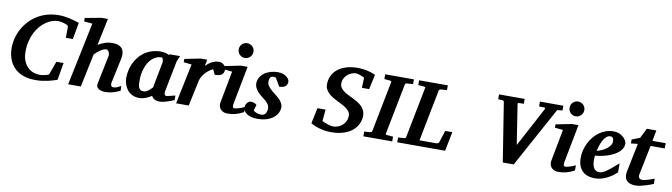

<svg xmlns="http://www.w3.org/2000/svg" viewBox="-37 -1355 6955 1986"><g transform="rotate(10 3441.0 -362.0)"><path d="M655.8 -469.2H582L583 -581.1Q584 -586.9 579.8 -594.2Q575.7 -601.6 567.9 -604Q564 -606 553.2 -609.9Q542.5 -613.8 529.1 -617.2Q515.6 -620.6 501.5 -623.3Q487.3 -626 476.1 -626Q444.3 -626 411.1 -614.7Q377.9 -603.5 346.9 -581.8Q315.9 -560.1 288.3 -528.3Q260.7 -496.6 240.2 -455.6Q219.7 -414.6 207.8 -364.7Q195.8 -314.9 195.8 -256.8Q195.8 -199.7 212.4 -159.7Q229 -119.6 255.6 -94Q282.2 -68.4 314.9 -56.6Q347.7 -44.9 379.9 -44.9Q390.6 -44.9 403.3 -46.4Q416 -47.9 427.7 -50.3Q439.5 -52.7 449 -55.2Q458.5 -57.6 462.9 -60.1Q470.7 -61 474.6 -65.9Q478.5 -70.8 481 -76.2L528.8 -208H604L573.2 -26.9Q554.2 -20 529.5 -12.5Q504.9 -4.9 476.1 1.5Q447.3 7.8 414.8 12Q382.3 16.1 347.2 16.1Q291 16.1 246.8 4.6Q202.6 -6.8 169.4 -27.1Q136.2 -47.4 113 -74.7Q89.8 -102.1 75.4 -133.8Q61 -165.5 54.4 -199.7Q47.9 -233.9 47.9 -268.1Q47.9 -319.3 60.8 -370.6Q73.7 -421.9 98.6 -468.3Q123.5 -514.6 160.2 -554.7Q196.8 -594.7 243.7 -624.3Q290.5 -653.8 347.7 -670.4Q404.8 -687 471.2 -687Q500 -687 526.1 -683.8Q552.2 -680.7 578.1 -675.3Q604 -669.9 630.6 -662.1Q657.2 -654.3 687 -645Z M1234.9 -27.8Q1197.3 -9.8 1158.9 1.2Q1120.6 12.2 1081.1 12.2Q1063.5 12.2 1045.2 8.5Q1026.9 4.9 1012.7 -3.4Q998.5 -11.7 991.2 -25.1Q983.9 -38.6 987.8 -58.1L1047.9 -349.1Q1051.8 -367.2 1049.6 -381.1Q1047.4 -395 1042 -404.5Q1036.6 -414.1 1028.8 -418.9Q1021 -423.8 1013.7 -423.8Q1002.4 -423.8 988.3 -418.2Q974.1 -412.6 958.5 -402.6Q942.9 -392.6 926.5 -379.2Q910.2 -365.7 895 -350.1L821.8 0H689L826.7 -661.1L738.8 -668.9V-705.1L907.7 -736.8H977.1L917 -454.1Q947.3 -472.7 985.8 -486.3Q1024.4 -500 1068.8 -500Q1106.4 -500 1131.3 -489.7Q1156.2 -479.5 1170.2 -460.9Q1184.1 -442.4 1187.3 -416.3Q1190.4 -390.1 1184.1 -358.9L1127.9 -94.2Q1125.5 -81.5 1127.2 -73.2Q1128.9 -64.9 1132.8 -59.6Q1136.7 -54.2 1141.6 -52Q1146.5 -49.8 1150.9 -49.8Q1172.9 -49.8 1192.1 -57.6Q1211.4 -65.4 1233.9 -78.1Z M1611.8 -394Q1612.3 -396 1611.6 -403.8Q1610.8 -411.6 1608.6 -420.2Q1606.4 -428.7 1603.3 -435.3Q1600.1 -441.9 1595.7 -441.9Q1563.5 -441.9 1537.4 -430.2Q1511.2 -418.5 1490.5 -398.4Q1469.7 -378.4 1454.6 -352.1Q1439.5 -325.7 1429.4 -296.1Q1419.4 -266.6 1414.6 -235.8Q1409.7 -205.1 1409.7 -176.8Q1409.7 -156.7 1410.4 -136.7Q1411.1 -116.7 1416.3 -100.1Q1421.4 -83.5 1433.3 -73.2Q1445.3 -63 1467.8 -63Q1483.9 -63 1498.3 -70.3Q1512.7 -77.6 1524.7 -87.2Q1536.6 -96.7 1545.7 -106.4Q1554.7 -116.2 1560.1 -121.1Q1563.5 -141.1 1565.7 -152.1Q1567.9 -163.1 1569.6 -173.1Q1571.3 -183.1 1573.7 -195.8Q1576.2 -208.5 1580.8 -232.2Q1585.4 -255.9 1592.8 -294.2Q1600.1 -332.5 1611.8 -394ZM1801.8 -29.8Q1784.7 -22.9 1765.9 -15.6Q1747.1 -8.3 1727.5 -2.2Q1708 3.9 1688.5 8.1Q1668.9 12.2 1649.9 12.2Q1618.2 12.2 1596.9 0.5Q1575.7 -11.2 1565.9 -33.2Q1552.7 -24.4 1537.6 -16.1Q1522.5 -7.8 1505.9 -1.7Q1489.3 4.4 1471.7 8.3Q1454.1 12.2 1436 12.2Q1405.3 12.2 1380.9 3.9Q1356.4 -4.4 1337.9 -18.6Q1319.3 -32.7 1306.4 -51.3Q1293.5 -69.8 1285.2 -90.1Q1276.9 -110.4 1272.9 -131.3Q1269 -152.3 1269 -170.9Q1269 -208 1277.1 -246.8Q1285.2 -285.6 1302 -322.3Q1318.8 -358.9 1344.2 -391.4Q1369.6 -423.8 1404.3 -448Q1439 -472.2 1483.2 -486.1Q1527.3 -500 1581.1 -500Q1603 -500 1624.8 -494.1Q1646.5 -488.3 1663.6 -479L1670.9 -487.8H1777.8Q1775.4 -480.5 1771.5 -471.2Q1767.6 -461.9 1763.7 -453.1Q1759.8 -444.3 1756.6 -437.3Q1753.4 -430.2 1752.9 -426.8L1688 -97.2Q1688 -85.9 1688.7 -78.1Q1689.5 -70.3 1692.4 -65.7Q1695.3 -61 1700.7 -59.1Q1706.1 -57.1 1714.8 -57.1Q1716.8 -57.1 1729.2 -60.1Q1741.7 -63 1756.6 -66.9Q1771.5 -70.8 1784.7 -74Q1797.9 -77.1 1801.8 -78.1Z M2260.7 -429.2Q2260.7 -394.5 2238.8 -377.2Q2216.8 -359.9 2165.5 -359.9L2138.7 -414.1Q2115.2 -402.3 2094 -386Q2072.8 -369.6 2056.2 -350.1Q2039.6 -330.6 2027.8 -308.6Q2016.1 -286.6 2011.7 -264.2L1955.6 0H1822.8L1910.6 -422.9L1826.7 -432.1V-466.8L1992.7 -500H2061.5L2048.8 -433.1Q2062 -446.8 2077.9 -459Q2093.8 -471.2 2111.3 -480.5Q2128.9 -489.7 2147.5 -494.9Q2166 -500 2184.6 -500Q2204.1 -500 2218.5 -492.9Q2232.9 -485.8 2242.2 -475.3Q2251.5 -464.8 2256.1 -452.4Q2260.7 -439.9 2260.7 -429.2Z M2531.7 -32.2Q2486.8 -7.8 2446.3 2.2Q2405.8 12.2 2362.8 12.2Q2335.4 12.2 2316.7 2.9Q2297.9 -6.3 2287.1 -21Q2276.4 -35.6 2272.9 -54Q2269.5 -72.3 2273.4 -90.8L2336.4 -422.9L2250.5 -432.1V-466.8L2415.5 -500H2485.8L2408.7 -99.1Q2406.7 -90.3 2406.2 -82Q2405.8 -73.7 2407.5 -67.4Q2409.2 -61 2414.1 -57.1Q2418.9 -53.2 2427.7 -53.2Q2431.6 -53.2 2443.1 -55.7Q2454.6 -58.1 2469.7 -62.5Q2484.9 -66.9 2501.2 -73.2Q2517.6 -79.6 2531.7 -86.9ZM2518.6 -663.1Q2518.6 -647 2512.5 -632.8Q2506.3 -618.7 2495.6 -607.9Q2484.9 -597.2 2470.7 -591.1Q2456.5 -585 2440.4 -585Q2424.3 -585 2410.4 -591.1Q2396.5 -597.2 2386 -607.9Q2375.5 -618.7 2369.6 -632.8Q2363.8 -647 2363.8 -663.1Q2363.8 -679.2 2369.6 -693.4Q2375.5 -707.5 2386 -717.8Q2396.5 -728 2410.4 -734.1Q2424.3 -740.2 2440.4 -740.2Q2456.5 -740.2 2470.7 -734.1Q2484.9 -728 2495.6 -717.8Q2506.3 -707.5 2512.5 -693.4Q2518.6 -679.2 2518.6 -663.1Z M2927.7 -422.9Q2927.7 -389.2 2908.7 -373Q2889.6 -356.9 2843.8 -354L2792.5 -440.9Q2789.1 -441.9 2785.2 -442.9Q2781.7 -443.8 2776.9 -444.3Q2772 -444.8 2766.6 -444.8Q2751.5 -444.8 2743.2 -438.7Q2734.9 -432.6 2730.7 -423.3Q2726.6 -414.1 2725.6 -403.1Q2724.6 -392.1 2724.6 -382.8Q2724.6 -367.2 2732.4 -352.5Q2740.2 -337.9 2752.9 -324Q2765.6 -310.1 2781.5 -296.6Q2797.4 -283.2 2813.5 -271Q2830.6 -257.8 2846.4 -243.9Q2862.3 -230 2874.8 -214.6Q2887.2 -199.2 2894.5 -182.6Q2901.9 -166 2901.9 -147.9Q2901.9 -119.1 2888.2 -90.3Q2874.5 -61.5 2846.7 -38.8Q2818.8 -16.1 2776.9 -2Q2734.9 12.2 2678.7 12.2Q2639.2 12.2 2610.6 4.2Q2582 -3.9 2563.5 -17.3Q2544.9 -30.8 2535.9 -47.9Q2526.9 -64.9 2526.9 -83Q2526.9 -96.2 2531.7 -108.4Q2536.6 -120.6 2544.7 -130.1Q2552.7 -139.6 2562.5 -145.3Q2572.3 -150.9 2582.5 -150.9Q2604.5 -150.9 2619.6 -144.3Q2634.8 -137.7 2644.5 -127L2626.5 -67.9Q2631.8 -60.5 2641.6 -54.7Q2651.4 -48.8 2662.8 -44.9Q2674.3 -41 2686.3 -39.1Q2698.2 -37.1 2708.5 -37.1Q2738.8 -37.1 2753.7 -57.9Q2768.6 -78.6 2768.6 -113.8Q2768.6 -128.9 2762.7 -142.3Q2756.8 -155.8 2746.1 -168.5Q2735.4 -181.2 2720.2 -193.6Q2705.1 -206.1 2686.5 -220.2Q2670.9 -231.9 2656 -246.1Q2641.1 -260.3 2629.4 -276.1Q2617.7 -292 2610.6 -309.6Q2603.5 -327.1 2603.5 -346.2Q2603.5 -381.3 2620.1 -409.7Q2636.7 -438 2664.6 -458.3Q2692.4 -478.5 2729 -489.3Q2765.6 -500 2805.7 -500Q2836.9 -500 2859.9 -491.5Q2882.8 -482.9 2897.9 -470.9Q2913.1 -459 2920.4 -445.6Q2927.7 -432.1 2927.7 -422.9Z M3763.7 -491.2H3687.5L3691.9 -595.2Q3691.9 -597.7 3682.6 -603Q3673.3 -608.4 3659.2 -614Q3645 -619.6 3628.7 -623.8Q3612.3 -627.9 3598.6 -627.9Q3579.1 -627.9 3556.6 -619.1Q3534.2 -610.4 3514.9 -593.8Q3495.6 -577.1 3482.7 -553.2Q3469.7 -529.3 3469.7 -499Q3469.7 -472.7 3484.1 -452.9Q3498.5 -433.1 3519.8 -418.2Q3541 -403.3 3565.2 -391.8Q3589.4 -380.4 3608.9 -371.1Q3635.7 -357.4 3661.4 -342.3Q3687 -327.1 3706.8 -308.1Q3726.6 -289.1 3738.5 -264.4Q3750.5 -239.7 3750.5 -207Q3750.5 -184.1 3744.1 -158.9Q3737.8 -133.8 3723.6 -108.9Q3709.5 -84 3686.5 -61.3Q3663.6 -38.6 3630.1 -21.5Q3596.7 -4.4 3552 5.9Q3507.3 16.1 3449.7 16.1Q3408.7 16.1 3372.8 9Q3336.9 2 3308.8 -7.6Q3280.8 -17.1 3262.2 -26.4Q3243.7 -35.6 3236.8 -40L3271.5 -204.1H3356.9L3345.7 -85Q3345.2 -82 3358.9 -75.4Q3372.6 -68.8 3391.6 -62.3Q3410.6 -55.7 3430.9 -50.8Q3451.2 -45.9 3463.9 -45.9Q3486.3 -45.9 3511.2 -54.4Q3536.1 -63 3556.9 -80.3Q3577.6 -97.7 3591.1 -123.8Q3604.5 -149.9 3604.5 -185.1Q3604.5 -209.5 3589.6 -228.5Q3574.7 -247.6 3553.5 -262.5Q3532.2 -277.3 3508.1 -289.1Q3483.9 -300.8 3465.8 -310.1Q3439 -323.7 3413.8 -338.6Q3388.7 -353.5 3369.1 -371.8Q3349.6 -390.1 3337.6 -413.1Q3325.7 -436 3325.7 -465.8Q3325.7 -514.2 3345 -554.7Q3364.3 -595.2 3400.6 -624.5Q3437 -653.8 3489 -670.4Q3541 -687 3606.9 -687Q3640.6 -687 3668.9 -683.3Q3697.3 -679.7 3720.9 -673.8Q3744.6 -668 3763.7 -660.9Q3782.7 -653.8 3797.9 -647Z M4133.8 -616.2Q4126 -615.2 4123 -611.1Q4120.1 -606.9 4118.7 -600.1L4014.6 -69.8Q4013.2 -61.5 4016.6 -58.8Q4020 -56.2 4029.8 -55.2Q4039.1 -54.7 4049.3 -53.7Q4058.1 -52.7 4069.3 -51.8Q4080.6 -50.8 4092.8 -49.8V0H3789.6V-49.8Q3800.8 -50.8 3811.3 -51.3Q3821.8 -51.8 3830.1 -52.7Q3839.8 -53.7 3848.6 -54.2Q3859.9 -55.2 3865 -57.9Q3870.1 -60.5 3871.6 -70.8L3975.6 -601.1Q3978 -609.9 3972.7 -612.5Q3967.3 -615.2 3957.5 -616.2Q3948.7 -616.7 3939.5 -617.7Q3931.2 -618.7 3920.9 -619.4Q3910.6 -620.1 3900.9 -621.1V-670.9H4202.6V-621.1Z M4648.4 0H4145.5V-49.8Q4155.8 -50.8 4165.8 -51.8Q4175.8 -52.7 4184.1 -53.2L4202.6 -54.2Q4216.8 -55.7 4221.4 -58.3Q4226.1 -61 4227.5 -70.8L4331.5 -601.1Q4334 -609.4 4328.9 -612.3Q4323.7 -615.2 4315.4 -616.2Q4306.6 -616.7 4296.9 -617.7Q4288.6 -618.7 4278.1 -619.4Q4267.6 -620.1 4256.8 -621.1V-670.9H4558.6V-621.1Q4545.9 -620.1 4534.4 -619.4Q4522.9 -618.7 4513.7 -617.7Q4502.9 -616.7 4493.7 -616.2Q4486.8 -615.2 4481.9 -612.1Q4477.1 -608.9 4474.6 -600.1L4368.7 -60.1H4544.4Q4552.2 -60.1 4561.3 -64Q4570.3 -67.9 4572.8 -74.2L4613.8 -202.1H4688.5Z M5716.8 -615.2 5371.6 16.1H5256.8L5158.7 -603Q5157.2 -612.8 5150.6 -615.5Q5144 -618.2 5135.7 -618.2Q5129.4 -618.2 5122.6 -618.7Q5116.7 -619.1 5109.9 -619.4Q5103 -619.6 5096.7 -620.1V-670.9H5365.7V-620.1Q5357.4 -619.6 5349.9 -619.4Q5342.3 -619.1 5335.4 -619.1H5320.8Q5312.5 -619.1 5306.9 -616.2Q5301.3 -613.3 5302.7 -604L5367.7 -187L5589.8 -604Q5591.8 -608.9 5591.1 -611.8Q5590.3 -614.7 5587.9 -616.2Q5585.4 -617.7 5582 -618.2Q5578.6 -618.7 5575.7 -619.1H5559.6Q5552.2 -619.1 5543.2 -619.4Q5534.2 -619.6 5525.9 -620.1V-670.9H5771.5V-621.1Z M6006.8 -32.2Q5961.9 -7.8 5921.4 2.2Q5880.9 12.2 5837.9 12.2Q5810.5 12.2 5791.7 2.9Q5772.9 -6.3 5762.2 -21Q5751.5 -35.6 5748 -54Q5744.6 -72.3 5748.5 -90.8L5811.5 -422.9L5725.6 -432.1V-466.8L5890.6 -500H5960.9L5883.8 -99.1Q5881.8 -90.3 5881.3 -82Q5880.9 -73.7 5882.6 -67.4Q5884.3 -61 5889.2 -57.1Q5894 -53.2 5902.8 -53.2Q5906.7 -53.2 5918.2 -55.7Q5929.7 -58.1 5944.8 -62.5Q5960 -66.9 5976.3 -73.2Q5992.7 -79.6 6006.8 -86.9ZM5993.7 -663.1Q5993.7 -647 5987.5 -632.8Q5981.4 -618.7 5970.7 -607.9Q5960 -597.2 5945.8 -591.1Q5931.6 -585 5915.5 -585Q5899.4 -585 5885.5 -591.1Q5871.6 -597.2 5861.1 -607.9Q5850.6 -618.7 5844.7 -632.8Q5838.9 -647 5838.9 -663.1Q5838.9 -679.2 5844.7 -693.4Q5850.6 -707.5 5861.1 -717.8Q5871.6 -728 5885.5 -734.1Q5899.4 -740.2 5915.5 -740.2Q5931.6 -740.2 5945.8 -734.1Q5960 -728 5970.7 -717.8Q5981.4 -707.5 5987.5 -693.4Q5993.7 -679.2 5993.7 -663.1Z M6341.8 -396Q6341.8 -404.8 6340.6 -413.3Q6339.4 -421.9 6335.7 -428.7Q6332 -435.5 6325 -439.7Q6317.9 -443.8 6306.6 -443.8Q6283.2 -443.8 6264.9 -427.2Q6246.6 -410.6 6232.4 -385Q6218.3 -359.4 6208 -328.9Q6197.8 -298.3 6190.9 -271Q6216.8 -276.9 6243.7 -288.6Q6270.5 -300.3 6292.2 -316.7Q6314 -333 6327.9 -353Q6341.8 -373 6341.8 -396ZM6471.7 -395Q6471.7 -368.7 6459.7 -346.2Q6447.8 -323.7 6426.8 -305.2Q6405.8 -286.6 6377.7 -271.7Q6349.6 -256.8 6317.6 -246.1Q6285.6 -235.4 6251.2 -228.5Q6216.8 -221.7 6183.6 -219.2Q6182.6 -210 6181.6 -198.2Q6180.7 -186.5 6180.7 -178.2Q6180.7 -152.3 6184.6 -130.4Q6188.5 -108.4 6197.3 -92.3Q6206.1 -76.2 6220.5 -67.1Q6234.9 -58.1 6255.9 -58.1Q6272 -58.1 6288.6 -64.5Q6305.2 -70.8 6327.1 -85.7Q6349.1 -100.6 6378.4 -125Q6407.7 -149.4 6448.7 -185.1V-89.8Q6434.1 -75.7 6410.6 -57.9Q6387.2 -40 6357.4 -24.4Q6327.6 -8.8 6293.5 1.7Q6259.3 12.2 6222.7 12.2Q6189.9 12.2 6157.7 3.9Q6125.5 -4.4 6099.9 -25.4Q6074.2 -46.4 6058.1 -82.3Q6042 -118.2 6042 -173.8Q6042 -211.9 6051.5 -251Q6061 -290 6078.6 -326.2Q6096.2 -362.3 6121.6 -394Q6147 -425.8 6179 -449.2Q6210.9 -472.7 6249 -486.3Q6287.1 -500 6329.6 -500Q6366.2 -500 6393.1 -487.8Q6419.9 -475.6 6437.5 -458.7Q6455.1 -441.9 6463.4 -424.1Q6471.7 -406.2 6471.7 -395Z M6732.9 -418 6669.9 -108.9Q6664.6 -85.4 6675 -71.3Q6685.5 -57.1 6709 -57.1Q6720.7 -57.1 6737.1 -61Q6753.4 -64.9 6771 -70.3Q6788.6 -75.7 6805.2 -81.8Q6821.8 -87.9 6834 -91.8V-37.1Q6825.7 -33.2 6804.7 -25.1Q6783.7 -17.1 6756.8 -8.8Q6730 -0.5 6701.2 5.9Q6672.4 12.2 6648.9 12.2Q6620.1 12.2 6598.6 5.4Q6577.1 -1.5 6563 -13.4Q6548.8 -25.4 6541.7 -42Q6534.7 -58.6 6534.7 -78.1Q6534.7 -87.9 6535.4 -97.7Q6536.1 -107.4 6538.6 -118.2L6599.6 -416L6527.8 -408.2V-449.2L6612.8 -482.9L6663.6 -585.9H6763.7L6742.7 -473.1H6881.8V-418Z"/></g></svg>

Font: Charis SIL Viet
Style: Bold Italic
Weight: 700
Italic angle: -11°
Foundry: SIL International
Version: Version 5.000